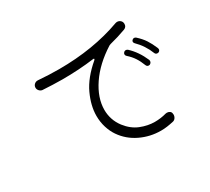

<svg xmlns="http://www.w3.org/2000/svg" viewBox="-137 -933 1274 1166"><g transform="rotate(-30 500.0 -350.0)"><path d="M778 -8Q756 -3 734.5 0Q713 3 691 3Q615 3 547.5 -29.5Q480 -62 439 -122Q419 -151 407 -189.5Q395 -228 395 -271Q395 -341 431 -419Q467 -497 553 -570Q557 -574 557 -577Q557 -581 550 -580Q497 -573 441.5 -569.5Q386 -566 328 -566Q294 -566 259 -567.5Q224 -569 189 -571Q177 -573 168.5 -582.5Q160 -592 160 -604Q160 -618 170.5 -627.5Q181 -637 196 -636Q271 -630 341 -630Q582 -630 777 -701Q780 -702 783 -702.5Q786 -703 789 -703Q802 -703 812 -694Q822 -685 822 -670Q822 -649 802 -641Q748 -621 688 -606Q684 -605 678 -602Q572 -535 513.5 -448.5Q455 -362 455 -278Q455 -244 465.5 -212Q476 -180 498 -151Q536 -102 586 -82Q636 -62 685 -62Q727 -62 766 -73Q769 -74 775 -74Q786 -74 794.5 -68Q803 -62 804 -52Q805 -49 805 -44Q805 -31 797.5 -20.5Q790 -10 778 -8ZM914 -416Q912 -415 907 -415Q895 -415 890 -426Q865 -490 817 -537Q811 -543 811 -550Q811 -556 816 -561Q822 -567 829 -567Q835 -567 842 -562Q872 -535 890 -507.5Q908 -480 924 -442Q926 -436 926 -434Q926 -421 914 -416ZM831 -378Q829 -377 824 -377Q812 -377 807 -389Q794 -423 777.5 -448Q761 -473 736 -495Q729 -501 729 -509Q729 -516 734 -521Q740 -528 749 -528Q755 -528 762 -523Q812 -477 843 -405Q844 -403 844 -398Q844 -385 831 -378Z"/></g></svg>

Font: Kiwi Maru Light
Style: Regular
Weight: 300
Designer: Hiroki-Chan
Version: Version 1.100